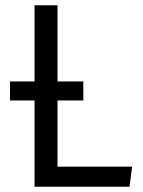

<svg xmlns="http://www.w3.org/2000/svg" viewBox="-20 -708 541 728"><path d="M198 -76H481L471 0H111V-327H18V-399H111V-688H198V-399H296V-327H198Z"/></svg>

Font: FiraGO Book
Style: Regular
Weight: 350
Designer: bBox Type
Foundry: bBox Type GmbH
Version: Version 1.001;PS 001.001;hotconv 1.0.88;makeotf.lib2.5.64775